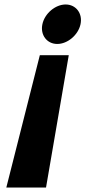

<svg xmlns="http://www.w3.org/2000/svg" viewBox="-20 -576 381 856"><path d="M169 -468C158.8 -420 189.3 -380 235.3 -380C281.3 -380 328.8 -420 339 -468C349.2 -516 318.7 -556 272.7 -556C226.7 -556 179.2 -516 169 -468ZM8.2 260H185.2L286.6 -330H157.6Z"/></svg>

Font: Hussar Nova
Style: 76
Weight: 700
Foundry: Cannot Into Space Fonts
Version: Version 0.99